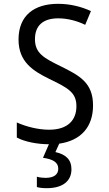

<svg xmlns="http://www.w3.org/2000/svg" viewBox="-20 -745 570 1005"><path d="M225 240C308 240 354 203 354 141C354 90 324 63 270 51L290 7C402 -9 467 -79 467 -193C467 -312 397 -349 298 -398C210 -441 163 -466 163 -540C163 -610 204 -649 285 -649C333 -649 383 -636 426 -615L456 -687C404 -711 345 -725 284 -725C160 -725 77 -665 77 -538C77 -421 153 -374 236 -333C335 -285 380 -262 380 -189C380 -118 337 -66 237 -66C180 -66 117 -82 68 -104V-25C109 -3 175 10 236 10L205 81C256 88 285 104 285 138C285 168 263 186 218 186C203 186 186 184 173 180V234C185 238 205 240 225 240Z"/></svg>

Font: Noto Sans Mono Condensed
Style: Regular
Weight: 400
Width: 3
Designer: Monotype Design Team
Foundry: Monotype Imaging Inc.
Version: Version 2.014